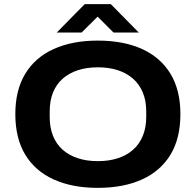

<svg xmlns="http://www.w3.org/2000/svg" viewBox="-20 -895 944 927"><path d="M452 12Q329 12 239.5 -28.5Q150 -69 102 -148Q54 -227 54 -344Q54 -460 102 -539Q150 -618 239.5 -658.5Q329 -699 452 -699Q576 -699 665.5 -658.5Q755 -618 803 -539Q851 -460 851 -344Q851 -227 803 -148Q755 -69 665.5 -28.5Q576 12 452 12ZM452 -117Q506 -117 549 -131Q592 -145 622.5 -172Q653 -199 669.5 -239Q686 -279 686 -330V-357Q686 -409 669.5 -448.5Q653 -488 622.5 -515Q592 -542 549 -556Q506 -570 452 -570Q399 -570 356 -556Q313 -542 282.5 -515Q252 -488 236 -448.5Q220 -409 220 -357V-330Q220 -279 236 -239Q252 -199 282.5 -172Q313 -145 356 -131Q399 -117 452 -117ZM254 -738 389 -875H515L650 -738H528L421 -845H482L374 -738Z"/></svg>

Font: Archivo SemiExpanded
Style: Bold
Weight: 700
Width: 6
Designer: Hector Gatti
Foundry: Omnibus-Type
Version: Version 2.001